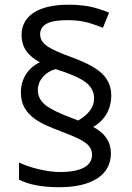

<svg xmlns="http://www.w3.org/2000/svg" viewBox="-20 -784 556 808"><path d="M67.9 -395C67.9 -369.6 73.2 -347.7 84 -329.1C94.7 -310.5 110.8 -293.9 132.8 -279.3C154.8 -264.6 188.5 -249 234.9 -231.9C272.5 -217.8 299.8 -206.1 317.4 -196.8C352.5 -177.7 367.2 -161.6 367.2 -131.8C367.2 -85.4 320.3 -60.1 232.9 -60.1C206.1 -60.1 177.2 -64 145.5 -71.3C113.8 -78.6 85.4 -87.9 60.1 -100.1V-27.8C101.6 -6.8 158.2 3.9 229 3.9C367.2 3.9 446.8 -47.9 446.8 -139.2C446.8 -186.5 421.9 -223.6 372.1 -250C420.4 -276.9 448.2 -324.2 448.2 -382.8C448.2 -417.5 436 -447.3 411.6 -472.2C387.2 -496.6 344.7 -520 284.2 -542C233.9 -560.1 199.2 -575.7 179.2 -589.4C159.2 -603 148.9 -619.6 148.9 -639.2C148.9 -680.7 186.5 -699.2 262.2 -699.2C287.1 -699.2 310.5 -697.3 332.5 -692.9C354.5 -688.5 381.3 -679.7 413.1 -667L439 -731C407.2 -743.7 378.9 -752.4 353 -757.3C327.1 -761.7 298.8 -764.2 268.1 -764.2C139.6 -764.2 70.8 -715.8 70.8 -637.2C70.8 -582 99.6 -547.9 147.9 -522C97.2 -498 67.9 -451.2 67.9 -395ZM139.2 -404.8C139.2 -445.3 169.4 -481 213.9 -493.2C273.9 -474.6 316.4 -456.1 340.3 -438C364.3 -419.9 376 -397 376 -370.1C376 -334 353.5 -302.7 309.1 -276.9L285.2 -286.1C231 -306.2 192.9 -324.7 171.4 -341.8C149.9 -358.9 139.2 -379.9 139.2 -404.8Z"/></svg>

Font: Sahel
Style: Regular
Weight: 400
Foundry: Saber Rastikerdar (saber.rastikerdar@gmail.com)
Version: Version 3.4.0